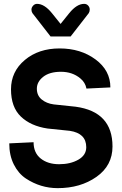

<svg xmlns="http://www.w3.org/2000/svg" viewBox="-20 -969 631 995"><path d="M563 -210Q563 -111 480 -52.5Q397 6 279 6Q190 6 114 -44Q75 -70 51.5 -117Q28 -164 28 -226L154 -232Q154 -177 191 -147.5Q228 -118 286.5 -118Q345 -118 386 -141.5Q427 -165 427 -206Q427 -278 342 -291L226 -303Q139 -316 88 -365Q37 -414 37 -506Q37 -598 108.5 -658Q180 -718 289 -718Q398 -718 475 -661Q552 -604 552 -516L428 -510Q422 -542 396 -563Q355 -597 296 -597Q237 -597 204 -571Q171 -545 171 -509.5Q171 -474 196 -453.5Q221 -433 258 -428L372 -416Q563 -390 563 -210ZM294 -845 339 -901Q378 -949 416 -949Q429 -949 437 -940Q445 -931 445 -920Q445 -909 440 -901L346 -780H242L148 -901Q143 -909 143 -919.5Q143 -930 151.5 -939.5Q160 -949 172 -949Q210 -949 249 -901Z"/></svg>

Font: Viga
Style: Regular
Weight: 400
Designer: Oscar Yáñez
Foundry: Fontstage
Version: Version 1.001